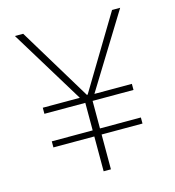

<svg xmlns="http://www.w3.org/2000/svg" viewBox="-109 -825 834 916"><g transform="rotate(-15 308.0 -366.5)"><path d="M326 0H290V-172H88V-202H290V-338H88V-368H271L48 -733H89L307 -373H311L528 -733H568L343 -368H528V-338H326V-202H528V-172H326Z"/></g></svg>

Font: IBM Plex Sans JP ExtraLight
Style: Regular
Weight: 200
Designer: Mike Abbink; Paul van der Laan; Pieter van Rosmalen; Wujin Sim; Yejin Wi; Jinhee Kim; Boomi Park; Yona Kim; Kichan Ma
Foundry: Sandoll Inc.
Version: Version 1.001